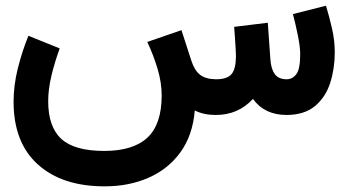

<svg xmlns="http://www.w3.org/2000/svg" viewBox="-20 -409 1239 683"><path d="M747.6 0Q704.1 0 672.9 -16.1Q665.5 72.3 622.1 132.3Q578.6 192.4 508.8 223.1Q439 253.9 352.1 253.9Q201.2 253.9 114.7 176Q28.3 98.1 28.3 -46.9Q28.3 -105 43.2 -165Q58.1 -225.1 81.1 -281.7L192.4 -236.8Q175.3 -190.4 163.3 -141.1Q151.4 -91.8 151.4 -49.3Q151.4 42 198 85Q244.6 127.9 350.6 127.9Q453.1 127.9 503.9 81.1Q554.7 34.2 555.2 -68.4Q555.2 -115.7 540.3 -165Q525.4 -214.4 503.9 -259.8L625.5 -301.8L660.6 -193.4Q671.9 -158.2 691.9 -142.8Q711.9 -127.4 748.5 -127Q788.6 -127 804 -145.8Q819.3 -164.6 819.3 -209.5Q819.3 -216.3 818.4 -234.1Q817.4 -252 815.9 -273.7Q814.5 -295.4 813 -313.5L932.6 -328.1L941.9 -197.3Q944.3 -163.1 957.8 -145Q971.2 -127 999.5 -127Q1020.5 -127 1034.2 -145.3Q1047.9 -163.6 1047.9 -215.8Q1047.9 -241.7 1039.8 -282Q1031.7 -322.3 1022 -358.9L1139.6 -388.7Q1151.9 -348.6 1161.4 -306.2Q1170.9 -263.7 1170.9 -223.1Q1170.9 -165.5 1154.8 -114.7Q1138.7 -64 1101.1 -32.2Q1063.5 -0.5 1000 0Q920.9 0 879.9 -57.1Q827.1 0 747.6 0Z"/></svg>

Font: Vazir FD-UI
Style: Bold-FD-UI
Weight: 700
Designer: Saber Rastikerdar
Foundry: Saber Rastikerdar
Version: Version 30.0.0